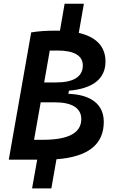

<svg xmlns="http://www.w3.org/2000/svg" viewBox="-20 -870 626 1046"><path d="M27.8 0H182.6L154.8 156.2H259.8L287.6 -2.4C460 -15.1 545.4 -83 545.4 -206.1C545.4 -300.3 477.5 -354.5 352.5 -358.9L355.5 -376C486.8 -387.2 554.7 -441.4 554.7 -534.7C554.7 -615.7 505.4 -668.5 409.2 -690.9L437 -849.6H332L306.6 -702.6C299.8 -703.1 293 -703.1 286.1 -703.1C232.4 -703.1 185.1 -699.7 149.9 -693.4ZM201.7 -312.5H280.8C372.6 -312.5 422.9 -280.3 422.9 -221.7C422.9 -146 353.5 -108.4 213.9 -108.4H165.5ZM251 -594.2C264.6 -594.7 278.8 -594.7 293.5 -594.7C383.8 -594.7 431.2 -566.9 431.2 -513.7C431.2 -452.6 381.3 -420.9 286.6 -420.9H220.7Z"/></svg>

Font: Cascadia Mono SemiBold
Style: Italic
Weight: 600
Italic angle: -10°
Monospace: yes
Designer: Aaron Bell
Foundry: Saja Typeworks
Version: Version 2404.023